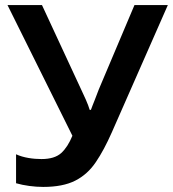

<svg xmlns="http://www.w3.org/2000/svg" viewBox="-20 -734 688 764"><path d="M647.9 -713.9H515.1L373 -377.9C368.7 -365.7 363.3 -352.1 356.9 -335.9C350.6 -319.8 345.2 -307.1 341.8 -296.9H336.9C333.5 -308.1 328.6 -321.8 321.8 -336.9C314.5 -352.1 309.1 -364.3 305.2 -373L147 -713.9H9.8L268.1 -193.8C255.9 -164.1 241.2 -141.1 223.6 -125C205.6 -108.9 179.7 -101.1 145 -101.1C111.8 -101.1 73.2 -106.4 43.9 -120.1V-4.9C75.7 4.4 116.2 9.8 151.9 9.8C204.1 9.8 246.6 1.5 279.3 -15.1C312 -31.7 339.4 -56.2 361.3 -88.9C383.3 -121.1 404.3 -160.6 424.8 -207Z"/></svg>

Font: Noto Reveo Sans
Style: Regular
Weight: 600
Designer: Monotype Design Team
Foundry: Monotype Imaging Inc.
Version: Version 2.007